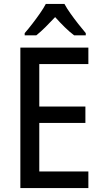

<svg xmlns="http://www.w3.org/2000/svg" viewBox="-20 -956 521 976"><path d="M429.2 0H83.5V-713.9H429.2V-630.4H179.7V-414.6H414.1V-331.1H179.7V-84.5H429.2ZM307.6 -936Q319.3 -914.1 338.4 -887.2Q357.4 -860.4 378.2 -834Q398.9 -807.6 416 -787.6V-776.4H356.9Q333.5 -793.9 308.8 -818.1Q284.2 -842.3 260.3 -869.1Q235.8 -842.8 210.9 -818.1Q186 -793.5 164.6 -776.4H105.5V-787.6Q123.5 -808.1 144 -834.7Q164.6 -861.3 183.1 -887.9Q201.7 -914.6 212.9 -936Z"/></svg>

Font: Open Sans SemiCondensed Medium
Style: Regular
Weight: 500
Width: 4
Designer: Monotype Design Team
Foundry: Monotype Imaging Inc.
Version: Version 3.000